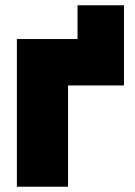

<svg xmlns="http://www.w3.org/2000/svg" viewBox="-20 -708 510 728"><path d="M44 0V-560H274V-688H450V-384H238V0Z"/></svg>

Font: Tektur ExtraBold
Style: Regular
Weight: 800
Designer: Adam Jagosz
Foundry: Adam Jagosz
Version: Version 1.005;gftools[0.9.30]